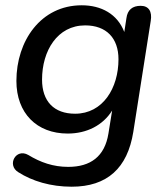

<svg xmlns="http://www.w3.org/2000/svg" viewBox="-20 -517 632 726"><path d="M251 189C385 189 462 119 484 -18L550 -438C556 -474 542 -495 512 -495C481 -495 462 -480 458 -448L450 -396C424 -464 363 -497 289 -497C134 -497 42 -362 42 -211C42 -89 119 -12 236 -12C308 -12 369 -43 404 -99L390 -12C376 75 322 114 238 114C181 114 133 97 87 69C40 42 5 107 49 134C102 168 172 189 251 189ZM264 -87C184 -87 139 -134 139 -216C139 -325 197 -421 302 -421C382 -421 428 -373 428 -293C428 -184 369 -87 264 -87Z"/></svg>

Font: SN Pro Medium
Style: Italic
Weight: 400
Italic angle: -9°
Designer: Tobias Whetton
Foundry: Supernotes
Version: Version 1.001;Glyphs 3.2 (3249)